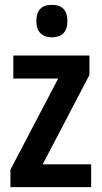

<svg xmlns="http://www.w3.org/2000/svg" viewBox="-20 -865 419 792"><path d="M356 -93H23V-165L220 -541H35V-636H349V-556L156 -187H356ZM194 -845Q258 -845 258 -778Q258 -744 241 -727.5Q224 -711 194 -711Q165 -711 147.5 -727.5Q130 -744 130 -778Q130 -845 194 -845Z"/></svg>

Font: Noto Sans Kannada UI Condensed SemiBold
Style: Regular
Weight: 600
Width: 3
Designer: Jelle Bosma - Monotype Design Team
Foundry: Monotype Imaging Inc.
Version: Version 2.005; ttfautohint (v1.8.4.7-5d5b)